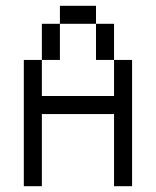

<svg xmlns="http://www.w3.org/2000/svg" viewBox="-20 -645 540 665"><path d="M62.5 -437.5V0H125Q125 0 125 -250H375Q375 -250 375 0H437.5V-437.5H375Q375 -437.5 375 -312.5H125Q125 -312.5 125 -437.5ZM125 -437.5H187.5Q187.5 -437.5 187.5 -562.5H125Q125 -562.5 125 -437.5ZM375 -437.5Q375 -437.5 375 -562.5H312.5Q312.5 -562.5 312.5 -437.5ZM187.5 -562.5H312.5V-625H187.5Z"/></svg>

Font: Unifont
Style: Regular
Weight: 500
Version: Version 15.1.04